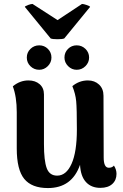

<svg xmlns="http://www.w3.org/2000/svg" viewBox="-20 -939 624 974"><path d="M306 -744Q297 -740 271.5 -740Q246 -740 237 -744L106 -904Q107 -908 122 -913.5Q137 -919 145 -919L272 -837L396 -919Q404 -919 420 -913.5Q436 -908 437 -904ZM241 -647Q241 -622 222.5 -603.5Q204 -585 179 -585Q153 -585 134.5 -603Q116 -621 116 -647Q116 -673 134.5 -691Q153 -709 179 -709Q205 -709 223 -691Q241 -673 241 -647ZM307 -647Q307 -673 325 -691Q343 -709 369 -709Q395 -709 413.5 -691Q432 -673 432 -647Q432 -622 413.5 -603.5Q395 -585 369 -585Q344 -585 325.5 -603.5Q307 -622 307 -647ZM558 -99Q571 -79 571 -57Q571 -25 549.5 -5.5Q528 14 489 14Q443 14 416 -15.5Q389 -45 386 -103Q345 15 223 15Q141 15 103 -31.5Q65 -78 65 -186V-370Q65 -448 45 -501Q81 -531 124 -531Q159 -531 181 -512Q203 -493 203 -460V-208Q203 -124 217 -86Q231 -48 270 -48Q316 -48 343 -108Q370 -168 370 -282Q370 -388 366.5 -425.5Q363 -463 347 -502Q382 -531 426 -531Q460 -531 482.5 -510Q505 -489 505 -453L506 -140Q506 -88 532 -88Q549 -88 558 -99Z"/></svg>

Font: Arima Koshi Bold
Style: Regular
Weight: 700
Designer: Joana Correia and Natanael Gama
Foundry: NDISCOVER
Version: Version 1.019;PS 001.019;hotconv 1.0.88;makeotf.lib2.5.64775